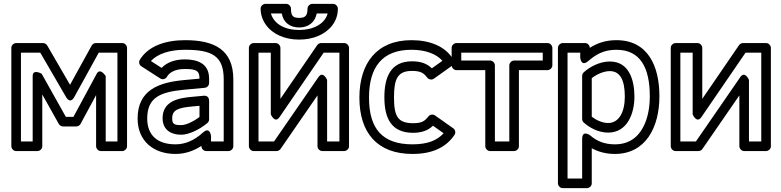

<svg xmlns="http://www.w3.org/2000/svg" viewBox="-20 -761 4065 999"><path d="M591 -25H530V-365C530 -365 501.6 -411.3 483 -376.9L362.1 -153H322.6L196.8 -377.2C196.8 -377.2 150 -404.5 150 -365V-25H89V-487H189.6L323.4 -256.5C323.4 -256.5 344.1 -215.6 366.9 -256.9L493.8 -487H591ZM616 25C626.7 25 641 15.1 641 0V-512C641 -522.7 631.1 -537 616 -537H479C471 -537 461.6 -532.3 457.1 -524.1L344.4 -319.8L225.6 -524.5C221.9 -531 213.2 -537 204 -537H64C53.3 -537 39 -527.1 39 -512V0C39 10.7 48.9 25 64 25H175C185.7 25 200 15.1 200 0V-269.4L286.2 -115.8C290 -108.9 298.7 -103 308 -103H377C385.2 -103 394.5 -107.9 399 -116.1L480 -266.1V0C480 10.7 489.9 25 505 25Z M943 -502C1084.8 -502 1144 -469.1 1144 -348V-25H1078V-53C1078 -53 1072.9 -104.8 1036.2 -71.5C989.7 -29.3 942.6 -10 893 -10C798.4 -10 746 -57.9 746 -144C746 -254.5 813.9 -282.1 937.4 -294.1L1045.3 -304.1C1058.3 -305.3 1068 -316.8 1068 -329V-352C1068 -431.9 1005.9 -452 941 -452C892 -452 848.4 -437 820.9 -407.7L765.1 -443.5C800.1 -480.9 862 -502 943 -502ZM943 -552C840.2 -552 750.7 -521.1 707.6 -449.9C700.8 -438.7 704.1 -423.3 715.5 -416L813.5 -353C827.3 -344.1 842.5 -350.5 848.8 -361.8C861.7 -384.8 892.8 -402 941 -402C1001.1 -402 1018 -393.4 1018 -351.8L932.6 -343.9C806.2 -331.6 696 -292.4 696 -144C696 -29.1 777 40 893 40C940.4 40 985.3 25.9 1028 -2V0C1028 10.7 1037.9 25 1053 25H1169C1179.7 25 1194 15.1 1194 0V-348C1194 -503.2 1094.4 -552 943 -552ZM826 -146C826 -84.4 871.1 -60 922 -60C942.5 -60 964.2 -66.1 988.1 -76.6C1012.4 -87.3 1035.9 -102.1 1058.8 -120.6C1064.6 -125.3 1068 -132.7 1068 -140V-238C1068 -248.7 1061.2 -264.8 1040.7 -262.9L976.7 -256.9C908.3 -250.9 826 -234.7 826 -146ZM922 -110C884.5 -110 876 -116.6 876 -146C876 -188.9 907.2 -200.6 981.3 -207.1L1018 -210.5V-152.2C995.3 -135.1 953.2 -110 922 -110Z M1405.9 -25H1325V-487H1389V-166C1389 -166 1410 -115.9 1434.6 -151.9L1664.2 -487H1746V-25H1682V-345C1682 -345 1661.2 -395.2 1636.4 -359.2ZM1419 25C1426.4 25 1434.8 21.1 1439.6 14.2L1632 -264.7V0C1632 10.7 1641.9 25 1657 25H1771C1781.7 25 1796 15.1 1796 0V-512C1796 -522.7 1786.1 -537 1771 -537H1651C1643.6 -537 1635.1 -533 1630.4 -526.1L1439 -246.7V-512C1439 -522.7 1429.1 -537 1414 -537H1300C1289.3 -537 1275 -527.1 1275 -512V0C1275 10.7 1284.9 25 1300 25ZM1389.5 -691H1446C1454.6 -642.9 1489.7 -618 1537 -618C1584.3 -618 1619.7 -645.4 1627.9 -691H1684.9C1669.9 -635.4 1608.5 -605 1536 -605C1460 -605 1405.2 -637.3 1389.5 -691ZM1537 -668C1504.8 -668 1494 -677.7 1494 -716C1494 -726.7 1484.1 -741 1469 -741H1361C1350.3 -741 1336 -731.1 1336 -716C1336 -686.1 1345.4 -657.7 1363 -632.6C1397.7 -583.3 1461.4 -555 1536 -555C1573.5 -555 1608 -561.5 1638.7 -575.2C1689.2 -597.6 1738 -643.8 1738 -716C1738 -726.7 1728.1 -741 1713 -741H1605C1594.3 -741 1580 -731.1 1580 -716C1580 -678.5 1567.7 -668 1537 -668Z M2129 -70C2173.4 -70 2207.1 -81.9 2232.8 -106.8L2288.2 -67.7C2254.7 -30.7 2205.4 -10 2126 -10C1969.9 -10 1900 -90.6 1900 -253C1900 -412.3 1969.2 -502 2121 -502C2195.3 -502 2250.8 -480 2282 -444.7L2227 -405.5C2201.1 -430.7 2168.4 -442 2124 -442C2011.1 -442 1980 -357.6 1980 -255C1980 -148.6 2013.8 -70 2129 -70ZM2129 -120C2049.2 -120 2030 -156.6 2030 -255C2030 -351.9 2049.6 -392 2124 -392C2168.2 -392 2185.3 -381 2202.9 -357.1C2209.9 -347.7 2225.8 -343.3 2237.5 -351.6L2331.5 -418.6C2341.9 -426 2345.1 -440.8 2338.4 -451.9C2297.5 -520 2216.7 -552 2121 -552C1938.9 -552 1850 -430.4 1850 -253C1850 -70.4 1942.6 40 2126 40C2228.3 40 2300.4 6.7 2344.7 -59C2352.2 -70.1 2349.4 -85.7 2338.4 -93.4L2243.4 -160.4C2233.6 -167.4 2217.8 -166.2 2209.3 -155.4C2188.6 -129 2172.7 -120 2129 -120Z M2804 -446H2655C2639.9 -446 2630 -431.7 2630 -421V-25H2555V-421C2555 -436.1 2540.7 -446 2530 -446H2380V-487H2804ZM2829 -396C2839.7 -396 2854 -405.9 2854 -421V-512C2854 -522.7 2844.1 -537 2829 -537H2355C2344.3 -537 2330 -527.1 2330 -512V-421C2330 -410.3 2339.9 -396 2355 -396H2505V0C2505 10.7 2514.9 25 2530 25H2655C2665.7 25 2680 15.1 2680 0V-396Z M3187 -502C3311.2 -502 3361 -409.7 3361 -260C3361 -156 3328.1 -76.1 3275 -38.4C3248.6 -19.6 3217.3 -10 3179 -10C3127.7 -10 3086 -25.5 3050.6 -56.7C3050.6 -56.7 3009 -87.4 3009 -38V168H2933V-487H2999V-462C2999 -462 3002.8 -410.9 3040.3 -443C3080.4 -477.4 3120.8 -502 3187 -502ZM3411 -260C3411 -418.1 3350.7 -552 3187 -552C3130 -552 3085.6 -535.6 3049.1 -512.2C3048 -525.4 3038.3 -537 3024 -537H2908C2897.3 -537 2883 -527.1 2883 -512V193C2883 203.7 2892.9 218 2908 218H3034C3044.7 218 3059 208.1 3059 193V10.3C3094 29.7 3135 40 3179 40C3341.5 40 3411 -101.3 3411 -260ZM3144 -71C3244.6 -71 3281 -171.2 3281 -258C3281 -343.7 3253.9 -441 3153 -441C3097.4 -441 3046.6 -411.3 3017.1 -384.5C3011.9 -379.7 3009 -372.3 3009 -366V-142C3009 -134.8 3012.5 -127.7 3017.3 -123.4C3044.4 -99 3091.1 -71 3144 -71ZM3144 -121C3113.6 -121 3081.4 -136.5 3059 -153.7V-354.4C3082.7 -373 3119.7 -391 3153 -391C3207.8 -391 3231 -342.3 3231 -258C3231 -176.8 3199.9 -121 3144 -121Z M3600.9 -25H3520V-487H3584V-166C3584 -166 3605 -115.9 3629.6 -151.9L3859.2 -487H3941V-25H3877V-345C3877 -345 3856.2 -395.2 3831.4 -359.2ZM3614 25C3621.4 25 3629.8 21.1 3634.6 14.2L3827 -264.7V0C3827 10.7 3836.9 25 3852 25H3966C3976.7 25 3991 15.1 3991 0V-512C3991 -522.7 3981.1 -537 3966 -537H3846C3838.6 -537 3830.1 -533 3825.4 -526.1L3634 -246.7V-512C3634 -522.7 3624.1 -537 3609 -537H3495C3484.3 -537 3470 -527.1 3470 -512V0C3470 10.7 3479.9 25 3495 25Z"/></svg>

Font: Fog Sans
Style: Outline
Weight: 700
Foundry: Intel Corporation
Version: Version 1.00